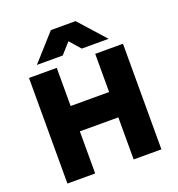

<svg xmlns="http://www.w3.org/2000/svg" viewBox="-162 -1065 1106 1196"><g transform="rotate(-20 391.0 -467.0)"><path d="M79.5 0V-700H263.5V-447H518.5V-700H702.5V0H518.5V-279H263.5V0ZM153.5 -759.5 309.5 -933.5H473L629 -759.5H451L388.5 -831L325 -759.5Z"/></g></svg>

Font: Geologica Cursive ExtraBold
Style: Regular
Weight: 800
Designer: Sindre Bremnes, Frode Helland
Foundry: Monokrom Skriftforlag AS
Version: Version 1.010;gftools[0.9.28]